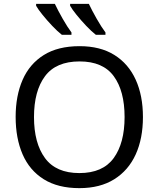

<svg xmlns="http://www.w3.org/2000/svg" viewBox="-20 -964 821 994"><path d="M720 -358Q720 -247 682.5 -164.5Q645 -82 571.5 -36Q498 10 391 10Q280 10 206.5 -36Q133 -82 97 -165Q61 -248 61 -359Q61 -468 97 -550.5Q133 -633 206.5 -679Q280 -725 392 -725Q499 -725 572 -679.5Q645 -634 682.5 -551.5Q720 -469 720 -358ZM156 -358Q156 -223 213 -145.5Q270 -68 391 -68Q512 -68 568.5 -145.5Q625 -223 625 -358Q625 -493 569 -569.5Q513 -646 392 -646Q270 -646 213 -569.5Q156 -493 156 -358ZM440 -944Q456 -910 480.5 -867Q505 -824 526 -796V-784H476Q453 -802 426 -830.5Q399 -859 376 -887.5Q353 -916 343 -934V-944ZM264 -944Q280 -910 304.5 -867Q329 -824 350 -796V-784H300Q277 -802 250 -830.5Q223 -859 200 -887.5Q177 -916 167 -934V-944Z"/></svg>

Font: Apis
Style: Regular
Weight: 400
Designer: Monotype Design Team
Foundry: Monotype Imaging Inc.
Version: Version 2.000; build 0001